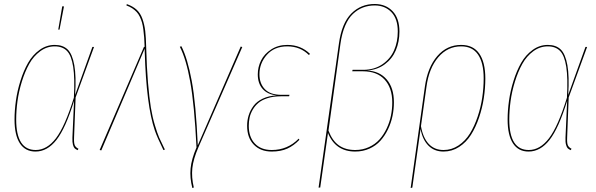

<svg xmlns="http://www.w3.org/2000/svg" viewBox="-20 -754 3004 967"><path d="M293.5 -722.2 302.2 -721.7 279.8 -605H273.4ZM255.9 -527.8Q296.9 -527.8 320.6 -504.9Q344.2 -481.9 354.2 -426Q364.3 -370.1 358.4 -275.9L445.3 -517.6H453.6L360.8 -263.2L353 -62.5Q351.6 -33.2 356.7 -22.2Q361.8 -11.2 375 -4.9L371.1 2.4Q360.8 -2.4 356 -7.1Q351.1 -11.7 347.4 -24.9Q343.8 -38.1 344.7 -60.5L353 -246.1Q310.1 -107.4 264.2 -49.1Q218.3 9.3 158.7 9.3Q107.4 9.3 80.3 -31.7Q53.2 -72.8 53.2 -151.9Q53.2 -197.3 60.1 -246.6Q66.9 -295.9 82.8 -346.7Q98.6 -397.5 121.3 -437.3Q144 -477.1 179 -502.4Q213.9 -527.8 255.9 -527.8ZM61.5 -151.9Q61.5 1.5 159.7 1.5Q216.8 1.5 262.2 -58.3Q307.6 -118.2 352.1 -262.2Q357.4 -359.9 348.6 -417Q339.8 -474.1 317.4 -497.3Q294.9 -520.5 255.4 -520.5Q215.8 -520.5 182.4 -495.8Q148.9 -471.2 127.2 -432.1Q105.5 -393.1 90.1 -343.3Q74.7 -293.5 68.1 -245.1Q61.5 -196.8 61.5 -151.9Z M618.7 -733.4Q648.9 -722.7 668 -705.3Q687 -688 697.3 -659.2Q707.5 -630.4 711.4 -597.9Q715.3 -565.4 716.3 -513.7Q718.8 -415.5 725.3 -338.4Q731.9 -261.2 739.7 -213.1Q747.6 -165 759.8 -124.3Q772 -83.5 781.7 -61Q791.5 -38.6 805.7 -10.3Q809.1 -3.9 810.5 -1L803.2 2Q771.5 -62.5 759.8 -96.7Q716.8 -222.7 709 -492.2Q708.5 -500.5 708.5 -508.8L490.2 3.4L481.9 1.5L705.1 -518.1H708.5Q707.5 -545.9 706.1 -565.4Q704.6 -585 701.9 -605.7Q699.2 -626.5 695.1 -640.9Q690.9 -655.3 684.1 -669.7Q677.2 -684.1 668 -693.8Q658.7 -703.6 646 -712.2Q633.3 -720.7 616.7 -726.6Z M893.6 -521Q924.8 -459.5 945.8 -345.9Q966.8 -232.4 976.1 -22L1192.4 -519.5L1200.2 -517.1L979.5 -12.7Q953.6 46.9 948.7 92.8Q943.8 138.7 956.1 190.4L948.7 192.9Q935.5 141.6 939.9 94.5Q944.3 47.4 969.7 -11.7Q959 -226.6 938.2 -341.8Q917.5 -457 885.7 -518.6Z M1348.6 9.3Q1292 9.3 1258.3 -25.4Q1224.6 -60.1 1224.6 -120.6Q1224.6 -147.9 1232.4 -173.1Q1240.2 -198.2 1256.8 -220.7Q1273.4 -243.2 1303.5 -257.3Q1333.5 -271.5 1373.5 -273.4Q1327.6 -278.3 1303 -305.9Q1278.3 -333.5 1278.3 -379.4Q1278.3 -416.5 1294.9 -449.7Q1311.5 -482.9 1346.4 -505.4Q1381.3 -527.8 1427.2 -527.8Q1495.1 -527.8 1541.5 -482.4L1535.6 -477.1Q1492.2 -520.5 1426.8 -520.5Q1361.8 -520.5 1324.2 -478Q1286.6 -435.5 1286.6 -379.9Q1286.6 -333.5 1314 -304.9Q1341.3 -276.4 1397 -276.4H1438L1436 -269H1394Q1356.9 -269 1327.9 -259.8Q1298.8 -250.5 1281.5 -235.8Q1264.2 -221.2 1252.7 -201.2Q1241.2 -181.2 1237.1 -161.4Q1232.9 -141.6 1232.9 -120.1Q1232.9 -63.5 1263.7 -31Q1294.4 1.5 1348.6 1.5Q1428.7 1.5 1484.4 -55.7L1487.8 -49.8Q1460 -20.5 1427 -5.6Q1394 9.3 1348.6 9.3Z M1584.5 190.9 1687 -534.7Q1701.2 -637.7 1749.5 -686Q1797.9 -734.4 1868.2 -733.9Q1923.3 -733.4 1957.5 -697.5Q1991.7 -661.6 1991.7 -595.2Q1991.7 -543.5 1973.6 -500.7Q1955.6 -458 1918 -430.2Q1880.4 -402.3 1828.6 -398.9Q1891.6 -396 1927.7 -353.8Q1963.9 -311.5 1963.9 -238.8Q1963.9 -204.1 1956.8 -169.7Q1949.7 -135.3 1934.1 -102.8Q1918.5 -70.3 1896.2 -45.4Q1874 -20.5 1841.1 -5.6Q1808.1 9.3 1769 9.3Q1669.4 9.3 1631.8 -84.5L1592.8 190.4ZM1769 1.5Q1806.6 1.5 1838.4 -13.2Q1870.1 -27.8 1891.4 -51.8Q1912.6 -75.7 1927.5 -107.2Q1942.4 -138.7 1949 -171.6Q1955.6 -204.6 1955.6 -238.3Q1955.6 -311 1917.2 -353Q1878.9 -395 1807.6 -395H1753.9L1755.9 -402.3H1809.1Q1865.2 -402.3 1905.8 -430.2Q1946.3 -458 1964.8 -500.7Q1983.4 -543.5 1983.4 -595.2Q1983.4 -659.2 1951.4 -692.6Q1919.4 -726.1 1868.2 -726.6Q1835.9 -726.6 1808.6 -716.3Q1781.2 -706.1 1757.8 -684.1Q1734.4 -662.1 1718.3 -624.3Q1702.1 -586.4 1694.8 -534.7L1634.3 -96.2Q1653.8 -44.9 1687 -21.7Q1720.2 1.5 1769 1.5Z M2302.7 -527.8Q2363.3 -527.8 2393.8 -484.1Q2424.3 -440.4 2424.3 -358.9Q2424.3 -310.1 2416.7 -260.3Q2409.2 -210.4 2392.6 -161.6Q2376 -112.8 2352.1 -75Q2328.1 -37.1 2292.2 -13.9Q2256.3 9.3 2213.9 9.3Q2167 9.3 2137.5 -20.8Q2107.9 -50.8 2098.1 -104.5L2056.6 190.9L2048.3 192.9L2120.1 -318.8Q2133.8 -415.5 2182.4 -471.7Q2231 -527.8 2302.7 -527.8ZM2213.9 1.5Q2254.9 1.5 2289.3 -21.5Q2323.7 -44.4 2346.7 -81.5Q2369.6 -118.7 2385.7 -166.7Q2401.9 -214.8 2408.9 -263.4Q2416 -312 2416 -358.9Q2416 -437.5 2387.7 -479Q2359.4 -520.5 2302.7 -520.5Q2234.4 -520.5 2187.5 -465.8Q2140.6 -411.1 2127.9 -317.4L2100.1 -118.7Q2110.4 -60.1 2139.2 -29.3Q2168 1.5 2213.9 1.5Z M2739.3 -527.8Q2780.3 -527.8 2804 -504.9Q2827.6 -481.9 2837.6 -426Q2847.7 -370.1 2841.8 -275.9L2928.7 -517.6H2937L2844.2 -263.2L2836.4 -62.5Q2835 -33.2 2840.1 -22.2Q2845.2 -11.2 2858.4 -4.9L2854.5 2.4Q2844.2 -2.4 2839.4 -7.1Q2834.5 -11.7 2830.8 -24.9Q2827.1 -38.1 2828.1 -60.5L2836.4 -246.1Q2793.5 -107.4 2747.6 -49.1Q2701.7 9.3 2642.1 9.3Q2590.8 9.3 2563.7 -31.7Q2536.6 -72.8 2536.6 -151.9Q2536.6 -197.3 2543.5 -246.6Q2550.3 -295.9 2566.2 -346.7Q2582 -397.5 2604.7 -437.3Q2627.4 -477.1 2662.4 -502.4Q2697.3 -527.8 2739.3 -527.8ZM2544.9 -151.9Q2544.9 1.5 2643.1 1.5Q2700.2 1.5 2745.6 -58.3Q2791 -118.2 2835.4 -262.2Q2840.8 -359.9 2832 -417Q2823.2 -474.1 2800.8 -497.3Q2778.3 -520.5 2738.8 -520.5Q2699.2 -520.5 2665.8 -495.8Q2632.3 -471.2 2610.6 -432.1Q2588.9 -393.1 2573.5 -343.3Q2558.1 -293.5 2551.5 -245.1Q2544.9 -196.8 2544.9 -151.9Z"/></svg>

Font: Fira Sans Compressed Eight
Style: Italic
Weight: 100
Width: 3
Italic angle: -8°
Designer: Carrois Corporate & Edenspiekermann AG
Foundry: Carrois Corporate GbR & Edenspiekermann AG
Version: Version 4.203;PS 004.203;hotconv 1.0.88;makeotf.lib2.5.64775